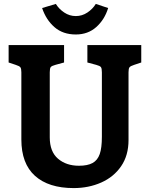

<svg xmlns="http://www.w3.org/2000/svg" viewBox="-20 -950 765 980"><path d="M89 -238V-581Q89 -600 84 -606.5Q79 -613 60 -619L24 -631V-720H307V-631L263 -619Q244 -614 239 -607.5Q234 -601 234 -581V-249Q234 -176 276 -140Q318 -104 383 -104Q427 -104 452.5 -118Q478 -132 489 -163.5Q500 -195 500 -252V-581Q500 -601 495 -607.5Q490 -614 471 -619L426 -631V-720H701V-631L665 -619Q646 -613 641 -606.5Q636 -600 636 -581V-235Q636 -157 598.5 -102Q561 -47 497 -18.5Q433 10 356 10Q228 10 158.5 -52.5Q89 -115 89 -238ZM195 -909 265 -930Q281 -904 308 -886Q335 -868 367 -868Q399 -868 426 -886Q453 -904 469 -930L532 -909Q514 -850 471.5 -812Q429 -774 367 -774Q301 -774 258 -811.5Q215 -849 195 -909Z"/></svg>

Font: Enriqueta
Style: Bold
Weight: 700
Designer: Viviana Monsalve, Gustavo Ibarra
Foundry: 72Puntos
Version: Version 2.000